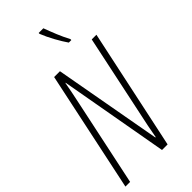

<svg xmlns="http://www.w3.org/2000/svg" viewBox="-292 -1010 1072 1072"><g transform="rotate(-45 243.5 -474.5)"><path d="M347 -792H367V-800C341 -848 323 -896 303 -949H266V-942C285 -893 321 -829 347 -792ZM2 0H39L147 -510C158 -563 168 -609 174 -646H176L291 0H335L487 -714H450L344 -212C337 -181 326 -127 317 -76H314L199 -714H153Z"/></g></svg>

Font: Noto Sans ExtraCondensed ExtraLight
Style: Italic
Weight: 200
Width: 2
Italic angle: -12°
Designer: Monotype Design Team
Foundry: Monotype Imaging Inc.
Version: Version 2.013